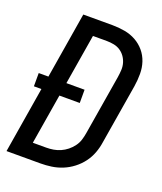

<svg xmlns="http://www.w3.org/2000/svg" viewBox="-136 -824 772 913"><g transform="rotate(20 250.0 -367.5)"><path d="M178 0H6L61 -334H23V-401H72L127 -735H275Q306 -735 337 -729.5Q368 -724 394 -709.5Q420 -695 439 -672.5Q458 -650 467.5 -621.5Q477 -593 477 -561.5Q477 -530 472 -498L422 -196Q418 -168 408 -141Q398 -114 380.5 -90.5Q363 -67 339 -48.5Q315 -30 288 -19Q261 -8 233 -4Q205 0 178 0ZM110 -80H178Q196 -80 214 -83Q232 -86 249 -93.5Q266 -101 281 -113Q296 -125 307.5 -140.5Q319 -156 324.5 -173.5Q330 -191 333 -209L383 -511Q386 -530 387 -548.5Q388 -567 383 -584Q378 -601 368 -615Q358 -629 343.5 -638.5Q329 -648 311 -651.5Q293 -655 275 -655H205L163 -401H255V-334H152Z"/></g></svg>

Font: Iosevka Term Curly Md Obl
Style: Regular
Weight: 500
Italic angle: -9°
Designer: Belleve Invis
Foundry: Belleve Invis
Version: Version 32.3.0